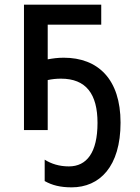

<svg xmlns="http://www.w3.org/2000/svg" viewBox="-20 -559 603 825"><path d="M288 246C408 246 498 157 498 -32C498 -219 401 -311 254 -311C228 -311 207 -308 185 -304V-453H415V-539H83V0H185V-215C203 -219 222 -221 242 -221C350 -221 399 -155 399 -31C399 96 353 156 276 156C235 156 200 145 172 127V219C204 237 239 246 288 246Z"/></svg>

Font: Noto Sans Mono SemiCondensed Medium
Style: Regular
Weight: 500
Width: 4
Designer: Monotype Design Team
Foundry: Monotype Imaging Inc.
Version: Version 2.014